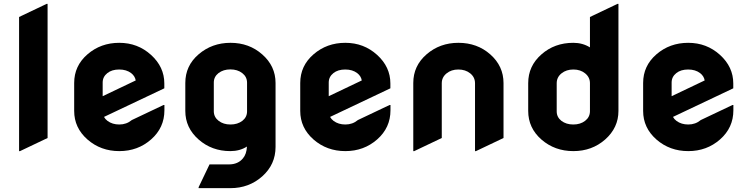

<svg xmlns="http://www.w3.org/2000/svg" viewBox="-20 -767 3849 987"><path d="M83 9.8H78.1V-679.7L219.7 -747.1H224.6V-57.6Z M429.7 -49.8Q361.3 -109.9 361.3 -196.8V-340.3Q361.3 -428.7 429.7 -487.8Q498 -546.9 593 -546.9Q688 -546.9 756.3 -484.9Q824.7 -422.9 824.7 -337.9V-313L514.6 -166Q521 -154.3 532.7 -145.5Q557.6 -127 593.3 -127Q630.4 -127 657.7 -149.9L820.3 -227.1H825.2V-200.2Q825.2 -110.4 756.8 -50.3Q688.5 9.8 593.3 9.8Q498 9.8 429.7 -49.8ZM507.8 -272.5 677.7 -353.5Q673.8 -376 654.3 -391.1Q629.9 -409.7 592.8 -409.7Q554.7 -409.7 531.7 -391.1Q507.8 -372.1 507.8 -342.8Z M1226.1 -146Q1250 -165 1250 -194.3V-342.8Q1249.5 -372.6 1225.1 -391.4Q1200.7 -410.2 1164.3 -410.2Q1127.9 -410.2 1103 -391.1Q1079.1 -372.1 1079.1 -342.8V-194.3Q1079.6 -164.6 1104 -145.8Q1128.4 -127 1164.8 -127Q1201.2 -127 1226.1 -146ZM1001 200.2V195.3L1057.1 78.1H1157.7Q1203.1 78.1 1229 46.9Q1247.6 24.9 1249.5 -13.7Q1212.9 9.8 1164.1 9.8Q1068.8 9.8 1001 -49.8Q932.6 -109.9 932.6 -196.8V-340.3Q932.6 -429.2 1001 -487.8Q1069.8 -546.9 1165 -546.9Q1260.7 -546.9 1328.1 -487.3Q1396.5 -427.2 1396.5 -340.3V-11.7Q1396.5 78.6 1328.1 139.6Q1259.8 200.2 1164.6 200.2Z M1591.8 -49.8Q1523.4 -109.9 1523.4 -196.8V-340.3Q1523.4 -428.7 1591.8 -487.8Q1660.2 -546.9 1755.1 -546.9Q1850.1 -546.9 1918.5 -484.9Q1986.8 -422.9 1986.8 -337.9V-313L1676.8 -166Q1683.1 -154.3 1694.8 -145.5Q1719.7 -127 1755.4 -127Q1792.5 -127 1819.8 -149.9L1982.4 -227.1H1987.3V-200.2Q1987.3 -110.4 1918.9 -50.3Q1850.6 9.8 1755.4 9.8Q1660.2 9.8 1591.8 -49.8ZM1669.9 -272.5 1839.8 -353.5Q1835.9 -376 1816.4 -391.1Q1792 -409.7 1754.9 -409.7Q1716.8 -409.7 1693.8 -391.1Q1669.9 -372.1 1669.9 -342.8Z M2109.4 9.8H2104.5V-340.3Q2104.5 -428.7 2172.9 -487.8Q2241.2 -546.9 2336.4 -546.9Q2433.1 -546.9 2500.5 -487.3Q2568.4 -427.2 2568.4 -339.8V-57.6L2426.8 9.8H2421.9V-338.9Q2421.9 -370.1 2397.2 -389.9Q2372.6 -409.7 2336.2 -409.7Q2299.8 -409.7 2275.4 -389.6Q2251 -369.6 2251 -339.4V-57.6Z M3012.7 -194.3V-339.4Q3012.7 -369.6 2988.3 -389.6Q2963.9 -409.7 2927.5 -409.7Q2891.1 -409.7 2866.5 -389.9Q2841.8 -370.1 2841.8 -338.9V-194.3Q2841.8 -165 2865.7 -146Q2890.6 -127 2927 -127Q2963.4 -127 2987.8 -145.8Q3012.2 -164.6 3012.7 -194.3ZM2763.7 -49.3Q2695.3 -108.9 2695.3 -196.8V-339.8Q2695.3 -427.7 2763.2 -487.3Q2830.6 -546.9 2927.2 -546.9Q2975.1 -546.9 3012.7 -523.4V-679.7L3154.3 -747.1H3159.2V-196.8Q3159.2 -110.4 3090.8 -49.8Q3022.9 9.8 2927.5 9.8Q2832 9.8 2763.7 -49.3Z M3354.5 -49.8Q3286.1 -109.9 3286.1 -196.8V-340.3Q3286.1 -428.7 3354.5 -487.8Q3422.9 -546.9 3517.8 -546.9Q3612.8 -546.9 3681.2 -484.9Q3749.5 -422.9 3749.5 -337.9V-313L3439.5 -166Q3445.8 -154.3 3457.5 -145.5Q3482.4 -127 3518.1 -127Q3555.2 -127 3582.5 -149.9L3745.1 -227.1H3750V-200.2Q3750 -110.4 3681.6 -50.3Q3613.3 9.8 3518.1 9.8Q3422.9 9.8 3354.5 -49.8ZM3432.6 -272.5 3602.5 -353.5Q3598.6 -376 3579.1 -391.1Q3554.7 -409.7 3517.6 -409.7Q3479.5 -409.7 3456.5 -391.1Q3432.6 -372.1 3432.6 -342.8Z"/></svg>

Font: Nova Round
Style: Bold
Weight: 700
Designer: Wojciech Kalinowski "wmk69" (wmk69@o2.pl)
Foundry: Wojciech Kalinowski "wmk69" (wmk69@o2.pl)
Version: Version 3.1.0; 2021-05-23